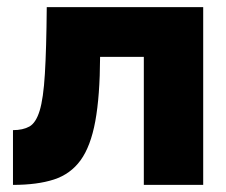

<svg xmlns="http://www.w3.org/2000/svg" viewBox="-20 -520 636 540"><path d="M111.5 -500H551.5V0H384.5V-360H261.5Q261 -249.5 248 -179Q235 -108.5 206.8 -69.5Q178.5 -30.5 131.8 -15.2Q85 0 16.5 0V-154Q44.5 -154 62.8 -164.2Q81 -174.5 91.5 -208.5Q102 -242.5 106.2 -312Q110.5 -381.5 111.5 -500Z"/></svg>

Font: Overused Grotesk ExtraBold
Style: Regular
Weight: 800
Version: Version 0.004